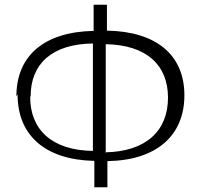

<svg xmlns="http://www.w3.org/2000/svg" viewBox="-20 -762 850 808"><path d="M54 -364C54 -191 172 -89 377 -85V26H432V-84C637 -87 756 -190 756 -361C756 -532 636 -630 430 -633V-742H374V-632C168 -628 49 -529 49 -357ZM109 -357C109 -494 200 -577 371 -579V-127C199 -129 107 -216 107 -354ZM425 -125V-576C596 -573 687 -489 687 -351C687 -212 595 -124 423 -121Z"/></svg>

Font: GenEiGothic-pro-Light
Style: Regular
Weight: 300
Designer: Ryoko NISHIZUKA (kana & ideographs); Paul D. Hunt (Latin, Greek & Cyrillic); Wenlong ZHANG (bopomofo); Sandoll Communica
Foundry: Adobe Systems Incorporated; o_tamon
Version: Version 1.000.140830